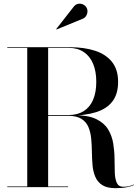

<svg xmlns="http://www.w3.org/2000/svg" viewBox="-20 -1003 750 1029"><path d="M199 -383.5V-386.5H347.5Q395.5 -386.5 428.8 -407.5Q462 -428.5 479 -468.5Q496 -508.5 496 -564.5Q496 -620.5 479 -661.2Q462 -702 428.8 -724.2Q395.5 -746.5 347.5 -746.5H19V-750H354.5Q432 -750 490.2 -730.8Q548.5 -711.5 580.8 -670.5Q613 -629.5 613 -564.5Q613 -499.5 582.8 -459.8Q552.5 -420 494.8 -401.8Q437 -383.5 354.5 -383.5ZM19 0V-3.5H345V0ZM126 -2V-748H238V-2ZM599.5 5.5Q554 5.5 528.5 -10.8Q503 -27 491 -54.8Q479 -82.5 476 -117Q473 -151.5 472.5 -188.5Q472 -225.5 468.8 -260Q465.5 -294.5 453.8 -322.2Q442 -350 416 -366.2Q390 -382.5 344 -382.5H199V-385.5H381Q453 -385.5 495.8 -364.8Q538.5 -344 559.2 -309.8Q580 -275.5 586.8 -234.5Q593.5 -193.5 593.8 -152.5Q594 -111.5 595.2 -77.5Q596.5 -43.5 606 -22.8Q615.5 -2 641.5 -2Q657.5 -2 671.8 -5.5Q686 -9 696.5 -14L698 -11.5Q686 -5 660.8 0.2Q635.5 5.5 599.5 5.5ZM283 -845 281.5 -847.5 373.5 -965Q384.5 -980 398.5 -982.5Q412.5 -985 425 -979.2Q437.5 -973.5 443 -963.5Q449.5 -953.5 448.8 -940.5Q448 -927.5 441 -916.8Q434 -906 421 -901.5Z"/></svg>

Font: Bodoni Moda 48pt Medium
Style: Regular
Weight: 500
Designer: Owen Earl
Foundry: indestructible type
Version: Version 2.005